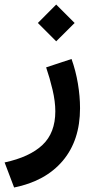

<svg xmlns="http://www.w3.org/2000/svg" viewBox="-39 -564 416 849"><path d="M209.5 -543.9 291 -462.4 209.5 -381.3 128.4 -462.4ZM23.4 265.1 -18.6 154.3Q92.3 130.4 148.9 76.9Q205.6 23.4 205.6 -71.8Q205.6 -115.2 193.4 -167Q181.2 -218.8 165 -266.1L277.3 -303.2Q295.9 -251.5 305.4 -194.8Q314.9 -138.2 314.9 -85.4Q314.9 56.6 238.5 147Q162.1 237.3 23.4 265.1Z"/></svg>

Font: Vazirmatn UI FD SemiBold
Style: Regular
Weight: 600
Designer: Saber Rastikerdar
Foundry: Saber Rastikerdar
Version: Version 33.003